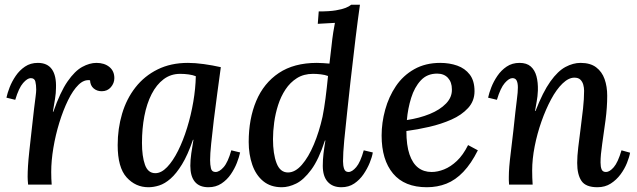

<svg xmlns="http://www.w3.org/2000/svg" viewBox="-20 -775 2675 806"><path d="M98 0Q97 -12 96.5 -18.5Q96 -25 96 -33Q96 -52 97.5 -77.5Q99 -103 103 -140Q107 -177 113 -230Q119 -286 123 -318.5Q127 -351 129.5 -370Q132 -389 132 -399Q132 -418 128.5 -432.5Q125 -447 109 -447Q95 -447 77 -426.5Q59 -406 44 -356L7 -365Q11 -384 20.5 -408.5Q30 -433 46 -456.5Q62 -480 85 -495.5Q108 -511 139 -511Q179 -511 198 -484Q217 -457 215 -405Q215 -385 211 -360Q207 -335 202 -306H204Q233 -389 263.5 -433Q294 -477 325 -494Q356 -511 385 -511Q418 -511 439 -494Q460 -477 460 -447Q460 -426 445.5 -409Q431 -392 407 -392Q387 -392 373 -404Q359 -416 358 -438Q333 -442 309.5 -419Q286 -396 265.5 -354Q245 -312 229 -260Q213 -208 204 -154Q195 -100 195 -53Q195 -38 195.5 -25.5Q196 -13 197 0Z M769 -511Q799 -511 835.5 -506Q872 -501 907 -493Q900 -440 892 -382.5Q884 -325 877.5 -270.5Q871 -216 866.5 -172Q862 -128 862 -103Q862 -84 865.5 -68.5Q869 -53 885 -53Q901 -53 919 -73.5Q937 -94 951 -144L988 -135Q984 -116 974.5 -91.5Q965 -67 949 -43.5Q933 -20 909.5 -4.5Q886 11 855 11Q817 11 798 -12Q779 -35 779 -79Q779 -103 783 -131Q787 -159 792 -188H790Q768 -124 744 -85Q720 -46 696 -25Q672 -4 648.5 3.5Q625 11 603 11Q549 11 511.5 -30.5Q474 -72 474 -166Q474 -235 492.5 -297.5Q511 -360 548.5 -408Q586 -456 641.5 -483.5Q697 -511 769 -511ZM736 -465Q697 -465 667 -442.5Q637 -420 616.5 -380Q596 -340 586 -287.5Q576 -235 576 -175Q576 -119 588.5 -83.5Q601 -48 632 -48Q657 -48 681.5 -73.5Q706 -99 727.5 -142Q749 -185 765.5 -238.5Q782 -292 791.5 -348Q801 -404 802 -455Q790 -460 772.5 -462.5Q755 -465 736 -465Z M1163 11Q1116 11 1085 -14.5Q1054 -40 1039 -83.5Q1024 -127 1024 -179Q1024 -276 1055.5 -351Q1087 -426 1150.5 -468.5Q1214 -511 1310 -511Q1322 -511 1337 -510Q1352 -509 1363 -508Q1368 -547 1371.5 -580.5Q1375 -614 1379 -639.5Q1383 -665 1386 -679Q1369 -678 1349.5 -677Q1330 -676 1314 -675L1318 -727Q1363 -727 1389.5 -731.5Q1416 -736 1431 -742Q1446 -748 1454 -755H1491Q1482 -692 1472.5 -614Q1463 -536 1451 -430Q1444 -364 1437 -301Q1430 -238 1425 -185Q1420 -132 1420 -98Q1420 -80 1424.5 -66.5Q1429 -53 1443 -53Q1458 -53 1475.5 -73.5Q1493 -94 1507 -144L1545 -135Q1542 -116 1532 -91.5Q1522 -67 1506 -43.5Q1490 -20 1467 -4.5Q1444 11 1413 11Q1376 11 1355.5 -12Q1335 -35 1335 -79Q1335 -105 1338 -130Q1341 -155 1346 -185H1344Q1318 -105 1286.5 -62.5Q1255 -20 1223.5 -4.5Q1192 11 1163 11ZM1189 -51Q1219 -51 1247 -83Q1275 -115 1297.5 -168.5Q1320 -222 1334 -285Q1341 -320 1346.5 -362.5Q1352 -405 1357 -456Q1344 -461 1326.5 -463Q1309 -465 1294 -465Q1255 -465 1226.5 -447Q1198 -429 1178.5 -399.5Q1159 -370 1147.5 -334Q1136 -298 1131 -261Q1126 -224 1126 -191Q1126 -129 1141 -90Q1156 -51 1189 -51Z M1828 -511Q1867 -511 1899.5 -499.5Q1932 -488 1952 -462Q1972 -436 1972 -392Q1972 -351 1945 -321.5Q1918 -292 1875 -273Q1832 -254 1782 -242.5Q1732 -231 1686 -225Q1686 -165 1699 -127Q1712 -89 1735.5 -71Q1759 -53 1792 -53Q1817 -53 1844.5 -64Q1872 -75 1898 -99.5Q1924 -124 1945 -166L1986 -144Q1958 -88 1925 -53.5Q1892 -19 1854 -4Q1816 11 1772 11Q1678 11 1630 -46.5Q1582 -104 1582 -206Q1582 -260 1597 -314.5Q1612 -369 1642 -413.5Q1672 -458 1719 -484.5Q1766 -511 1828 -511ZM1815 -466Q1773 -466 1746.5 -437.5Q1720 -409 1706 -364Q1692 -319 1688 -271Q1741 -279 1784 -296.5Q1827 -314 1852.5 -340.5Q1878 -367 1877 -400Q1877 -430 1860.5 -448Q1844 -466 1815 -466Z M2488 11Q2439 11 2421 -15.5Q2403 -42 2403 -91Q2403 -119 2407.5 -157Q2412 -195 2417.5 -236.5Q2423 -278 2427.5 -319Q2432 -360 2432 -394Q2432 -407 2428.5 -419.5Q2425 -432 2416.5 -440.5Q2408 -449 2391 -449Q2367 -449 2341.5 -424.5Q2316 -400 2293.5 -358Q2271 -316 2253 -265Q2235 -214 2224.5 -160.5Q2214 -107 2214 -59Q2214 -45 2214.5 -29Q2215 -13 2216 0H2117Q2116 -12 2116 -18.5Q2116 -25 2116 -33Q2116 -52 2118 -76.5Q2120 -101 2124.5 -137Q2129 -173 2135 -226Q2140 -274 2143.5 -304.5Q2147 -335 2149.5 -354.5Q2152 -374 2153 -386Q2154 -398 2154 -408Q2154 -426 2149 -436.5Q2144 -447 2131 -447Q2117 -447 2099 -426.5Q2081 -406 2066 -356L2029 -365Q2033 -384 2042.5 -408.5Q2052 -433 2068 -456.5Q2084 -480 2107 -495.5Q2130 -511 2161 -511Q2191 -511 2208 -496Q2225 -481 2232 -455Q2239 -429 2238 -395Q2237 -370 2233 -349Q2229 -328 2226 -309H2228Q2259 -389 2290.5 -433Q2322 -477 2354 -494Q2386 -511 2417 -511Q2458 -511 2482.5 -492.5Q2507 -474 2518 -443Q2529 -412 2529 -373Q2529 -324 2522 -271Q2515 -218 2508 -171Q2501 -124 2501 -93Q2501 -75 2505.5 -64Q2510 -53 2524 -53Q2539 -53 2556.5 -73Q2574 -93 2589 -144L2625 -134Q2622 -116 2612 -91Q2602 -66 2585 -43Q2568 -20 2544 -4.5Q2520 11 2488 11Z"/></svg>

Font: Lora Medium
Style: Italic
Weight: 500
Italic angle: -3°
Designer: Olga Karpushina, Alexei Vanyashin (Cyrillic)
Foundry: Cyreal
Version: Version 3.004